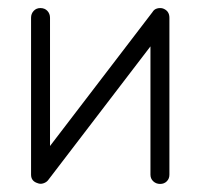

<svg xmlns="http://www.w3.org/2000/svg" viewBox="-20 -442 497 476"><path d="M377 14Q367 14 360 7.5Q353 1 353 -9V-327L99 5Q95 10 87.5 12.5Q80 15 73 12Q57 7 57 -9V-398Q57 -408 63.5 -415Q70 -422 80 -422Q91 -422 97.5 -415Q104 -408 104 -398V-80L358 -412Q362 -419 369.5 -421Q377 -423 384 -421Q400 -415 400 -398V-9Q400 1 393.5 7.5Q387 14 377 14Z"/></svg>

Font: Kurewa Gothic CJK TC Regular
Style: Regular
Weight: 400
Designer: Max Yao
Foundry: Max-Everyday
Version: Version 1.071; ttfautohint (v1.8.3)